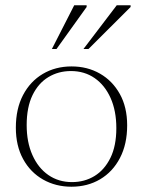

<svg xmlns="http://www.w3.org/2000/svg" viewBox="-20 -697 542 727"><path d="M252.5 -7.5Q300 -7.5 337.8 -30.5Q375.5 -53.5 398 -99Q420.5 -144.5 420.5 -212Q420.5 -277 398.8 -325.8Q377 -374.5 338.5 -401.2Q300 -428 248.5 -428Q201.5 -428 163.5 -405.2Q125.5 -382.5 103.2 -336.8Q81 -291 81 -223.5Q81 -158.5 102.8 -109.8Q124.5 -61 163.2 -34.2Q202 -7.5 252.5 -7.5ZM250.5 10Q191 10 143 -17.2Q95 -44.5 67.5 -94.8Q40 -145 40 -213.5Q40 -285 67.2 -337Q94.5 -389 142.2 -417.2Q190 -445.5 251 -445.5Q311 -445.5 358.5 -418.2Q406 -391 433.8 -341Q461.5 -291 461.5 -222.5Q461.5 -151 434.2 -98.8Q407 -46.5 359.2 -18.2Q311.5 10 250.5 10ZM296 -511.5 422 -677H474.5V-670.5L315 -511.5ZM176.5 -511.5 261 -677H308V-670.5L194 -511.5Z"/></svg>

Font: Newsreader 24pt ExtraLight
Style: Regular
Weight: 250
Designer: Hugues Gentile
Foundry: Production Type
Version: Version 1.003